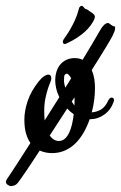

<svg xmlns="http://www.w3.org/2000/svg" viewBox="-101 -523 418 665"><path d="M291 -403.8Q289.1 -398.9 282.7 -387.7Q276.4 -376.5 266.6 -360.4Q256.8 -344.2 244.1 -324Q231.4 -303.7 216.8 -280.3Q223.1 -265.6 225.6 -249.5Q228 -233.4 228 -219.2Q228 -198.7 225.3 -177.2Q222.7 -155.8 216.8 -133.8Q234.9 -135.3 249 -143.8Q263.2 -152.3 272.9 -172.9Q278.8 -185.1 285.2 -185.1Q288.6 -185.1 291.3 -183.1Q293.9 -181.2 293.9 -176.8Q293.9 -173.3 292.5 -169.9Q282.7 -142.1 260 -126Q237.3 -109.9 209.5 -109.9Q201.2 -85.9 189.2 -64.7Q177.2 -43.5 161.1 -27.3Q145 -11.2 124.5 -2Q104 7.3 79.1 7.3Q69.8 7.3 58.8 5.4Q47.9 3.4 36.6 -1.5Q22.9 19.5 10.7 37.8Q-1.5 56.2 -11.2 70.6Q-21 85 -28.1 95Q-35.2 105 -38.6 109.4Q-45.4 117.7 -52.5 119.6Q-59.6 121.6 -63.5 121.6Q-67.9 121.6 -74.2 117.2Q-80.6 112.8 -80.6 106.9Q-80.6 102.1 -75.7 95.2Q-70.8 88.4 -67.9 84Q-55.2 64.9 -36.6 36.1Q-18.1 7.3 4.4 -27.8Q-4.9 -40.5 -10.7 -60.3Q-16.6 -80.1 -16.6 -108.4Q-16.6 -139.2 -5.1 -173.3Q6.3 -207.5 33.2 -241.2Q43.5 -253.9 52 -259.3Q60.5 -264.6 65.9 -264.6Q76.7 -264.6 76.7 -251.5Q76.7 -245.6 72.8 -236.8Q68.8 -228 64.5 -214.4Q60.1 -200.7 56.2 -181.9Q52.2 -163.1 52.2 -137.7Q52.2 -120.6 53.7 -106Q66.4 -126.5 79.1 -146.2Q91.8 -166 104.5 -186.5L102.5 -190.9Q96.2 -204.1 93.3 -218Q90.3 -231.9 90.3 -244.6Q90.3 -260.7 94.7 -274.9Q99.1 -289.1 107.7 -299.3Q116.2 -309.6 128.9 -315.7Q141.6 -321.8 158.2 -321.8Q173.3 -321.8 185.1 -315.9Q204.1 -347.7 219.7 -373.5Q235.4 -399.4 245.1 -417Q250.5 -426.3 254.9 -431.6Q259.3 -437 262.7 -439.5Q266.1 -441.9 268.8 -442.6Q271.5 -443.4 273.4 -443.4Q274.9 -443.4 277.3 -441.7Q279.8 -439.9 282.7 -437.7Q285.6 -435.5 288.6 -433.8Q291.5 -432.1 293.5 -432.1Q297.9 -432.1 297.9 -426.3Q297.9 -419.4 294.9 -413.1Q292 -406.7 291 -403.8ZM71.3 -53.7Q84.5 -34.7 103 -34.7Q114.7 -34.7 123.5 -42.5Q132.3 -50.3 138.4 -63Q144.5 -75.7 148.4 -92.5Q152.3 -109.4 154.3 -127.4Q142.6 -135.3 131.8 -147ZM125 -219.2Q130.4 -227.5 135.5 -235.6Q140.6 -243.7 145.5 -252Q141.6 -258.8 137 -263.9Q132.3 -269 127.4 -267.1Q122.1 -264.6 121.3 -258.1Q120.6 -251.5 120.6 -245.1Q120.6 -238.8 121.8 -232.4Q123 -226.1 125 -219.2ZM157.2 -186Q154.8 -182.1 152.3 -178.7Q149.9 -175.3 147.5 -171.4Q149.9 -167.5 152.1 -164.1Q154.3 -160.6 156.7 -157.7Q157.2 -163.1 157.2 -168Q157.2 -172.9 157.2 -178.2ZM223.1 -474.1Q227.5 -470.2 227.5 -464.8Q227.5 -461.9 226.3 -458.7Q225.1 -455.6 224.1 -453.1Q219.7 -444.3 212.4 -434.3Q205.1 -424.3 193.8 -413.8Q182.6 -403.3 166.7 -392.8Q150.9 -382.3 128.9 -372.1Q126 -370.6 123.5 -370.6Q116.7 -370.6 116.7 -378.4Q116.7 -382.3 119.1 -386.2Q121.1 -389.6 127.7 -398.7Q134.3 -407.7 142.3 -421.6Q150.4 -435.5 158.7 -453.6Q167 -471.7 172.4 -493.2Q173.3 -498 176.5 -500.5Q179.7 -502.9 182.1 -502.9Q185.5 -502.9 188 -499Q192.4 -492.7 197 -491.5Q201.7 -490.2 203.6 -488.3Q208 -484.4 211.9 -482.4Q215.8 -480.5 223.1 -474.1Z"/></svg>

Font: Engagement
Style: Regular
Weight: 400
Designer: Astigmatic (AOETI)
Foundry: Astigmatic (AOETI)
Version: Version 1.000